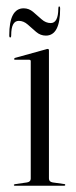

<svg xmlns="http://www.w3.org/2000/svg" viewBox="-20 -592 243 612"><path d="M136 -431.5V-23Q136 -12.5 148 -10.5L183.5 -5.5Q188 -5.5 188 -2.5Q188 0 184.5 0H27Q24 0 24 -2.5Q24 -4 28 -5L66 -10.5Q78 -12.5 78 -22.5V-397Q78 -401.5 73 -401.5H27.5Q25 -401.5 25 -404Q25 -406 28 -407.5L125.5 -434.5Q129.5 -436 132 -436Q136 -436 136 -431.5ZM126.1 -478.5Q109 -478.5 95.3 -490.2Q81.7 -502 68.4 -513.8Q55.1 -525.5 39.9 -525.5Q15.7 -525.5 15.7 -479.5Q15.7 -472.5 12.6 -472.5Q9.5 -472.5 9.5 -479.5Q9.5 -565.5 55.5 -565.5Q72.3 -565.5 85.9 -553.8Q99.6 -542 112.9 -530.2Q126.1 -518.5 141.7 -518.5Q165.5 -518.5 165.9 -564.5Q165.9 -571.5 168.6 -571.5Q171.7 -571.5 171.7 -564.5Q171.7 -478.5 126.1 -478.5Z"/></svg>

Font: Fraunces 144pt Light
Style: Regular
Weight: 300
Version: Version 1.000;[b76b70a41]